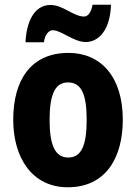

<svg xmlns="http://www.w3.org/2000/svg" viewBox="-20 -783 577 813"><path d="M88 -604H166C170 -639 189 -655 202 -655C240 -655 292 -605 343 -605C399 -605 447 -658 450 -763H372C366 -731 353 -713 336 -713C291 -713 247 -762 194 -762C120 -762 91 -681 88 -604ZM500 -276C500 -458 407 -559 270 -559C111 -559 36 -444 36 -276C36 -115 116 10 267 10C430 10 500 -118 500 -276ZM190 -275C190 -383 213 -434 268 -434C325 -434 347 -383 347 -276C347 -168 325 -116 269 -116C213 -116 190 -169 190 -275Z"/></svg>

Font: Noto Sans Sinhala UI Condensed ExtraBold
Style: Regular
Weight: 800
Width: 3
Designer: Jelle Bosma - Monotype Design Team
Foundry: Monotype Imaging Inc.
Version: Version 2.006